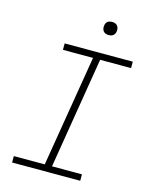

<svg xmlns="http://www.w3.org/2000/svg" viewBox="-134 -1010 868 1097"><g transform="rotate(15 300.0 -462.0)"><path d="M46 0V-38H229L338 -697H160V-735H563V-697H380L272 -38H449V0ZM390 -846Q381 -846 372.5 -849Q364 -852 358.5 -859Q353 -866 351.5 -875.5Q350 -885 352 -895Q353 -901 356 -907Q359 -913 365 -917Q371 -921 377.5 -922.5Q384 -924 390 -924Q400 -924 408.5 -921Q417 -918 422.5 -911Q428 -904 429.5 -894.5Q431 -885 429 -875Q428 -869 424.5 -863Q421 -857 415.5 -853Q410 -849 403.5 -847.5Q397 -846 390 -846Z"/></g></svg>

Font: Iosevka Curly XLtExObl
Style: Regular
Weight: 200
Width: 7
Italic angle: -9°
Monospace: yes
Designer: Belleve Invis
Foundry: Belleve Invis
Version: Version 11.0.1; ttfautohint (v1.8.3)